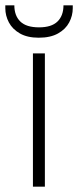

<svg xmlns="http://www.w3.org/2000/svg" viewBox="-54 -703 294 723"><path d="M70 0V-502H115V0ZM92 -561Q49 -561 21 -577Q-7 -593 -20.5 -618.5Q-34 -644 -34 -672V-683H0Q0 -644 22.5 -622Q45 -600 93 -600Q140 -600 162.5 -622Q185 -644 185 -683H220V-672Q220 -644 206.5 -618.5Q193 -593 164.5 -577Q136 -561 92 -561Z"/></svg>

Font: DM Sans 16pt ExtraLight
Style: Regular
Weight: 250
Version: Version 4.004;gftools[0.9.30]